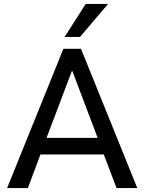

<svg xmlns="http://www.w3.org/2000/svg" viewBox="-20 -952 731 972"><path d="M16 0 301 -705H390L675 0H570L494 -200L538 -170H152L196 -200L121 0ZM344 -593 207 -231 187 -254H503L483 -231L346 -593ZM307 -765 414 -932H527L385 -765Z"/></svg>

Font: Nunito Sans 10pt SemiCondensed SemiBold
Style: Regular
Weight: 600
Width: 4
Designer: Vernon Adams
Foundry: Vernon Adams
Version: Version 3.101;gftools[0.9.27]